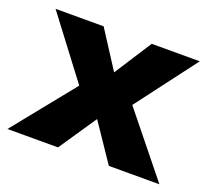

<svg xmlns="http://www.w3.org/2000/svg" viewBox="-104 -546 719 653"><g transform="rotate(20 255.0 -220.0)"><path d="M-6 -440H168L255 -305L342 -440H516L351 -222L530 0H347L255 -136L163 0H-20L159 -222Z"/></g></svg>

Font: Puffins on Iceburgs(2)
Style: on-Iceburgs-Bold
Weight: 700
Version: Version 1.0